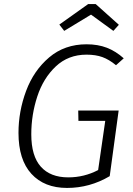

<svg xmlns="http://www.w3.org/2000/svg" viewBox="-20 -914 655 945"><path d="M589 -627 551 -593Q517 -621 484 -633Q451 -645 406 -645Q316 -645 254.5 -587Q193 -529 163.5 -439Q134 -349 134 -253Q134 -146 181 -93.5Q228 -41 316 -41Q394 -41 463 -77L498 -319H366L365 -370H564L520 -47Q422 11 310 11Q198 11 134.5 -58.5Q71 -128 71 -260Q71 -366 108.5 -466.5Q146 -567 222 -631.5Q298 -696 406 -696Q462 -696 506 -679Q550 -662 589 -627ZM272 -793 414 -894H451L565 -792L538 -762L428 -842L296 -762Z"/></svg>

Font: FiraGO Light
Style: Italic
Weight: 300
Italic angle: -8°
Designer: bBox Type GmbH
Foundry: bBox Type GmbH
Version: Version 1.001